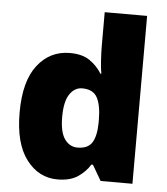

<svg xmlns="http://www.w3.org/2000/svg" viewBox="-54 -808 751 866"><g transform="rotate(5 321.5 -375.0)"><path d="M238 10Q153 10 97.5 -63Q42 -136 42 -276Q42 -418 98.5 -490.5Q155 -563 245 -563Q301 -563 334.5 -540Q368 -517 390 -482H394Q390 -503 387.5 -540Q385 -577 385 -612V-760H577V0H433L392 -70H385Q365 -37 330 -13.5Q295 10 238 10ZM316 -141Q362 -141 381 -170Q400 -199 401 -259V-274Q401 -339 382.5 -374Q364 -409 314 -409Q280 -409 257.5 -376Q235 -343 235 -273Q235 -204 257.5 -172.5Q280 -141 316 -141Z"/></g></svg>

Font: Noto Sans Black
Style: Regular
Weight: 900
Designer: Monotype Design Team
Foundry: Monotype Imaging Inc.
Version: Version 2.007